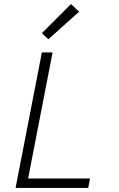

<svg xmlns="http://www.w3.org/2000/svg" viewBox="-20 -929 590 949"><path d="M57 0 187 -670H240L119 -47H425L416 0ZM219 -735 187 -765 331 -909 371 -871Z"/></svg>

Font: Lode Dark Term
Style: Italic
Weight: 400
Italic angle: -11°
Monospace: yes
Designer: Belleve Invis
Foundry: Belleve Invis
Version: Version 29.2.0